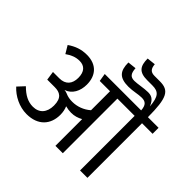

<svg xmlns="http://www.w3.org/2000/svg" viewBox="-235 -1286 1544 1544"><g transform="rotate(45 537.0 -514.5)"><path d="M30 -114C82 -57 162 -16 245 -16C375 -16 442 -95 442 -204C442 -236 436 -263 426 -286C448 -280 470 -277 491 -277C528 -277 560 -287 590 -304V0H674V-621H870V0H954V-621H1074V-689H953C952 -907 924 -961 817 -961H756C712 -961 695 -982 691 -1029L618 -1021C618 -934 647 -895 738 -895H797C868 -895 895 -867 903 -761C878 -825 844 -832 811 -832C767 -832 704 -818 670 -818C625 -818 608 -839 604 -897L531 -889C531 -791 568 -751 669 -751C720 -751 767 -765 807 -765C850 -765 872 -747 876 -689H462L473 -621H590V-405C546 -366 490 -346 435 -346C408 -346 382 -350 358 -361C347 -366 335 -369 324 -369C389 -391 421 -454 421 -527C421 -628 364 -697 252 -697C187 -697 137 -678 86 -643L125 -578C162 -604 198 -621 245 -621C300 -621 334 -587 334 -517C334 -449 299 -406 228 -406H156L167 -330H252C309 -330 353 -309 353 -221C353 -142 311 -94 239 -94C183 -94 135 -119 83 -171Z"/></g></svg>

Font: FiraGO Unicode
Style: Regular
Weight: 400
Designer: bBox Type
Foundry: bBox Type GmbH
Version: Version 1.001;PS 001.001;hotconv 1.0.88;makeotf.lib2.5.64775